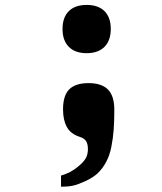

<svg xmlns="http://www.w3.org/2000/svg" viewBox="-20 -580 640 760"><path d="M289.5 79Q310 62.5 319 47.2Q328 32 328 10.5Q328 -10.5 320.5 -21.8Q313 -33 295 -38.5Q259.5 -50 244.5 -77.5Q229.5 -105 229.5 -147Q229.5 -202 254.2 -226.5Q279 -251 330.5 -251Q382 -251 407.2 -225.8Q432.5 -200.5 432.5 -145Q432.5 -101.5 430 -66.8Q427.5 -32 420.5 2.5Q408 66 366 106.5Q348 123 318.8 136.5Q289.5 150 274.5 153.5Q255 159 221.5 159V115Q242.5 108.5 257.5 100.8Q272.5 93 289.5 79ZM227.5 -465.5Q227.5 -511 252.2 -535.8Q277 -560.5 323 -560.5Q369 -560.5 393.8 -535.8Q418.5 -511 418.5 -465.5Q418.5 -419.5 393.5 -394.5Q368.5 -369.5 323 -369.5Q277.5 -369.5 252.5 -394.5Q227.5 -419.5 227.5 -465.5Z"/></svg>

Font: JuliaMono Medium
Style: Regular
Weight: 500
Monospace: yes
Designer: cormullion
Foundry: corm
Version: Version 0.054; ttfautohint (v1.8.4)